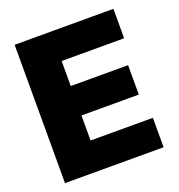

<svg xmlns="http://www.w3.org/2000/svg" viewBox="-128 -814 860 922"><g transform="rotate(-20 301.5 -353.5)"><path d="M47.9 0H551.8V-150.4H233.4V-278.3H526.4V-428.7H233.4V-556.6H552.7V-707H47.9Z"/></g></svg>

Font: Pretendard Black
Style: Regular
Weight: 900
Designer: Base glyphs from Inter by Rasmus Andersson; Hangeul glyphs from Noto Sans CJK(Source Han Sans) by Jang Soo-young and Kan
Foundry: Kil Hyung-jin
Version: Version 1.309;Glyphs 3.2 (3225)